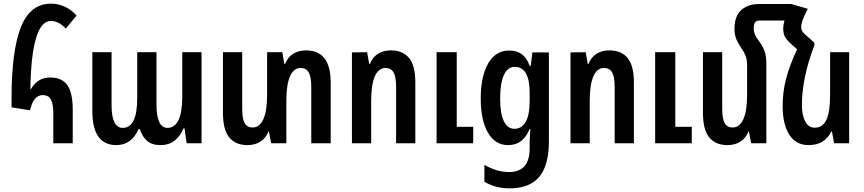

<svg xmlns="http://www.w3.org/2000/svg" viewBox="-20 -782 4714 1048"><path d="M271 -162Q271 -215 257.5 -239Q244 -263 214 -263Q162 -263 144 -180L43 -196V-245Q43 -503 93.5 -632.5Q144 -762 259 -762Q298 -762 334.5 -745Q371 -728 398 -697L339 -626Q319 -648 298 -658Q277 -668 259 -668Q204 -668 176 -571.5Q148 -475 146 -296H149Q185 -359 254 -359Q318 -359 347.5 -317.5Q377 -276 377 -184V0H271Z M484 -176V-497H589V-208Q589 -84 650 -84Q729 -84 729 -246V-497H834V-215Q834 -84 894 -84Q975 -84 975 -257V-497H1080V0H999L987 -81H981Q965 -40 934 -15Q903 10 855 10Q809 10 782 -14Q755 -38 744 -77H736Q698 10 615 10Q484 10 484 -176Z M1785 -332V0H1679V-309Q1679 -363 1665 -387Q1651 -411 1621 -411Q1583 -411 1563 -365.5Q1543 -320 1543 -233V0H1460L1448 -64H1445Q1431 -28 1401.5 -9Q1372 10 1331 10Q1265 10 1231 -32.5Q1197 -75 1197 -165V-497H1302V-188Q1302 -134 1315.5 -110Q1329 -86 1359 -86Q1397 -86 1417.5 -131.5Q1438 -177 1438 -264V-497H1521L1532 -433H1536Q1550 -469 1579.5 -488Q1609 -507 1650 -507Q1785 -507 1785 -332Z M1901 -496 1984 -497 1995 -433H1999Q2013 -469 2042.5 -488Q2072 -507 2113 -507Q2179 -507 2213 -465Q2247 -423 2247 -332V0H2142V-309Q2142 -363 2128 -387Q2114 -411 2084 -411Q2046 -411 2026 -365.5Q2006 -320 2006 -233V0H1901ZM2363 -497H2473V-90H2563V0H2363Z M2624 210V118Q2660 138 2692 147.5Q2724 157 2758 157Q2871 157 2871 29V-3Q2871 -24 2875 -78H2871Q2852 -33 2823.5 -11.5Q2795 10 2753 10Q2683 10 2643.5 -57.5Q2604 -125 2604 -245Q2604 -365 2644.5 -435.5Q2685 -506 2758 -506Q2801 -506 2828 -486.5Q2855 -467 2871 -423H2877L2886 -496H2976V-8Q2976 119 2924 182.5Q2872 246 2761 246Q2684 246 2624 210ZM2871 -229V-276Q2871 -417 2789 -417Q2751 -417 2730.5 -372.5Q2710 -328 2710 -244Q2710 -161 2730.5 -120Q2751 -79 2788 -79Q2828 -79 2849.5 -117Q2871 -155 2871 -229Z M3094 -496 3177 -497 3188 -433H3192Q3206 -469 3235.5 -488Q3265 -507 3306 -507Q3372 -507 3406 -465Q3440 -423 3440 -332V0H3335V-309Q3335 -363 3321 -387Q3307 -411 3277 -411Q3239 -411 3219 -365.5Q3199 -320 3199 -233V0H3094ZM3556 -497H3666V-90H3756V0H3556Z M4615 -497V0H4533L4521 -64H4518Q4499 -27 4468.5 -8.5Q4438 10 4393 10Q4325 10 4288.5 -46.5Q4252 -103 4252 -204Q4252 -281 4271 -353.5Q4290 -426 4331 -513L4296 -544Q4274 -564 4264.5 -581.5Q4255 -599 4255 -626Q4255 -646 4262 -670H4126Q4108 -670 4101 -659.5Q4094 -649 4094 -627Q4094 -609 4101.5 -592Q4109 -575 4129 -549Q4147 -523 4155 -497Q4163 -471 4163 -432V0H4080L4068 -64H4065Q4051 -28 4021.5 -9Q3992 10 3951 10Q3885 10 3851 -32.5Q3817 -75 3817 -165V-497H3922V-189Q3922 -134 3935.5 -110Q3949 -86 3979 -86Q4017 -86 4037.5 -131.5Q4058 -177 4058 -264V-426Q4058 -453 4051 -473.5Q4044 -494 4027 -519Q4006 -549 3997.5 -572.5Q3989 -596 3989 -624Q3989 -694 4026 -727Q4063 -760 4121 -760H4299L4389 -734L4370 -694Q4353 -657 4353 -633Q4353 -620 4361 -608.5Q4369 -597 4389 -581L4426 -548H4425V-535Q4357 -356 4357 -208Q4357 -154 4375 -119.5Q4393 -85 4427 -85Q4470 -85 4490.5 -127.5Q4511 -170 4511 -264V-497Z"/></svg>

Font: Noto Sans Armenian Medium Cond
Style: Regular
Weight: 500
Width: 3
Designer: Monotype Design team
Foundry: Monotype Imaging Inc.
Version: Version 1.000